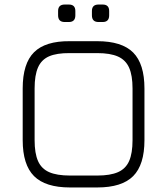

<svg xmlns="http://www.w3.org/2000/svg" viewBox="-20 -826 736 846"><path d="M288.5 0Q180 0 130 -50Q80 -100 80 -208.5V-436.5Q80 -546 130 -595.8Q180 -645.5 287.5 -644.5H408.5Q517 -644.5 566.8 -594.5Q616.5 -544.5 616.5 -436V-208.5Q616.5 -100 566.8 -50Q517 0 408.5 0ZM288.5 -52.5H408.5Q466 -52.5 500 -67.5Q534 -82.5 549 -116.5Q564 -150.5 564 -208.5V-436Q564 -493.5 549 -527.5Q534 -561.5 500 -576.8Q466 -592 408.5 -592H287.5Q230 -592.5 196.2 -577.8Q162.5 -563 147.5 -528.8Q132.5 -494.5 132.5 -436.5V-208.5Q132.5 -150.5 147.5 -116.5Q162.5 -82.5 196.5 -67.5Q230.5 -52.5 288.5 -52.5ZM265 -729Q236 -729 236 -758.5V-777.5Q236 -806 265 -806H283.5Q312 -806 312 -777.5V-758.5Q312 -729 283.5 -729ZM414 -729Q385 -729 385 -758.5V-777.5Q385 -806 414 -806H432.5Q461 -806 461 -777.5V-758.5Q461 -729 432.5 -729Z"/></svg>

Font: Jura Light
Style: Regular
Weight: 400
Version: Version 5.106